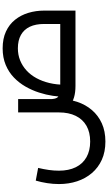

<svg xmlns="http://www.w3.org/2000/svg" viewBox="297 -887 816 1450"><g transform="rotate(-90 705.0 -162.0)"><path d="M781 0Q682 0 634.5 -43.5Q587 -87 582 -175L681 -184Q683 -156 691 -141Q699 -126 720.5 -120.5Q742 -115 781 -115H1350V0ZM1249 0V-236Q1249 -301 1228 -345Q1207 -389 1166 -412Q1125 -435 1065 -435Q1016 -435 974 -418Q932 -401 898 -370Q864 -339 840 -295Q816 -251 803 -196.5Q790 -142 790 -79H699Q699 -121 706.5 -171.5Q714 -222 731 -275Q748 -328 776 -377Q804 -426 844.5 -465Q885 -504 940 -527Q995 -550 1065 -550Q1138 -550 1192 -525Q1246 -500 1281 -456Q1316 -412 1333 -355.5Q1350 -299 1350 -236V0ZM361 226Q283 226 223.5 199Q164 172 123 124Q82 76 61 12.5Q40 -51 40 -125Q40 -169 47 -214Q54 -259 66 -300L162 -282Q152 -240 146.5 -201.5Q141 -163 141 -125Q141 -51 167 2Q193 55 242.5 83Q292 111 361 111Q431 111 480 83Q529 55 555 2Q581 -51 581 -125V-433H682V-125Q682 -51 661 12.5Q640 76 599 124Q558 172 498.5 199Q439 226 361 226Z"/></g></svg>

Font: Alexandria
Style: Regular
Weight: 400
Designer: Mohamed Gaber
Foundry: Kief Type Foundry
Version: Version 5.100